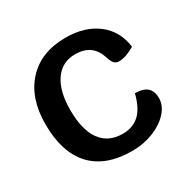

<svg xmlns="http://www.w3.org/2000/svg" viewBox="-132 -691 832 832"><g transform="rotate(-30 284.0 -275.0)"><path d="M33 -278Q33 -409 103 -484.5Q173 -560 295 -560Q392 -560 453.5 -512.5Q515 -465 526 -382Q480 -355 446 -355Q432 -355 423.5 -363.5Q415 -372 408 -393Q395 -436 367.5 -456.5Q340 -477 295 -477Q230 -477 193.5 -424.5Q157 -372 157 -278Q157 -178 194.5 -126.5Q232 -75 303 -75Q355 -75 387.5 -105.5Q420 -136 436 -201Q477 -201 496.5 -183.5Q516 -166 516 -131Q516 -94 486.5 -61.5Q457 -29 408 -9.5Q359 10 303 10Q170 10 101.5 -63.5Q33 -137 33 -278Z"/></g></svg>

Font: Krub SemiBold
Style: Regular
Weight: 600
Version: Version 1.000; ttfautohint (v1.6)